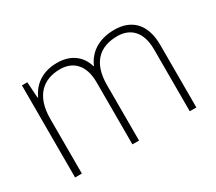

<svg xmlns="http://www.w3.org/2000/svg" viewBox="-104 -748 1077 957"><g transform="rotate(-30 434.5 -270.0)"><path d="M626 -540C536 -540 476 -499 448 -434H446C426 -503 371 -540 296 -540C202 -540 152 -489 129 -438H126L120 -530H89V0H128V-315C128 -448 197 -505 293 -505C366 -505 419 -459 419 -357V0H457V-319C457 -449 522 -505 623 -505C696 -505 749 -459 749 -357V0H787V-359C787 -483 722 -540 626 -540Z"/></g></svg>

Font: Noto Sans Thai Looped ExtraLight
Style: Regular
Weight: 200
Designer: Sasikarn Vongin, Ben Mitchell
Foundry: The Fontpad Ltd
Version: Version 1.001